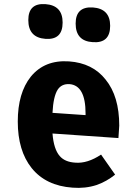

<svg xmlns="http://www.w3.org/2000/svg" viewBox="-20 -889 659 929"><path d="M283 -780Q283 -695 200 -701Q117 -707 117 -792Q117 -875 200 -869Q283 -863 283 -780ZM513 -764Q513 -679 429 -685Q346 -690 346 -775Q346 -858 429 -853Q513 -847 513 -764ZM553 -221 234 -243Q240 -167 269 -134Q294 -105 344 -102Q403 -97 469 -141L537 -44Q496 -11 448 6Q393 24 331 19Q202 10 133 -76Q66 -160 66 -301Q66 -439 129 -518Q196 -600 314 -592Q428 -584 491 -504Q557 -423 557 -281ZM394 -340Q394 -476 316 -482Q278 -484 259 -455Q238 -422 234 -343L394 -332Z"/></svg>

Font: Xiangcui Wave Sans Xiangcui Wave Sans
Style: Regular
Weight: 800
Width: 3
Version: Version 0.920;March 28, 2024;FontCreator 14.0.0.2814 64-bit